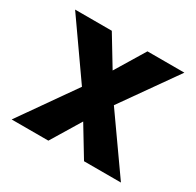

<svg xmlns="http://www.w3.org/2000/svg" viewBox="-121 -666 818 802"><g transform="rotate(30 288.0 -265.0)"><path d="M25 0H202L288 -142L374 0H552L365 -265L552 -530H374L288 -388L202 -530H25L211 -265Z"/></g></svg>

Font: Iosevka Sparkle Heavy
Style: Regular
Weight: 900
Designer: Belleve Invis
Foundry: Belleve Invis
Version: Version 4.5.0; ttfautohint (v1.8.3)